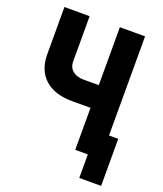

<svg xmlns="http://www.w3.org/2000/svg" viewBox="-156 -832 913 1074"><g transform="rotate(20 300.0 -295.0)"><path d="M370 0V-250H260Q155 -250 97.5 -302.5Q40 -355 40 -450V-730H190V-460Q190 -426 214 -405.5Q238 -385 279 -385H370V-730H520V-140H575V140H445V0Z"/></g></svg>

Font: JetBrains Mono NL ExtraBold
Style: Regular
Weight: 800
Designer: Philipp Nurullin, Konstantin Bulenkov
Foundry: JetBrains
Version: Version 2.304; ttfautohint (v1.8.4.7-5d5b)